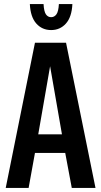

<svg xmlns="http://www.w3.org/2000/svg" viewBox="-20 -919 494 939"><path d="M8 0 151 -710H303L447 0H331L299 -171H151L120 0ZM167 -262H283L225 -595ZM230 -772Q186 -772 157.5 -804Q129 -836 126 -899H193Q195 -863 204.5 -849Q214 -835 230 -835Q246 -835 256 -849Q266 -863 268 -899H334Q331 -836 302.5 -804Q274 -772 230 -772Z"/></svg>

Font: Special Gothic Condensed Medium
Style: Regular
Weight: 500
Width: 3
Designer: Alistair McCready
Foundry: Monolith
Version: Version 1.000; ttfautohint (v1.8.4.7-5d5b)